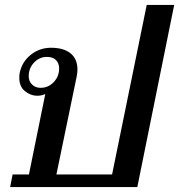

<svg xmlns="http://www.w3.org/2000/svg" viewBox="-20 -756 724 776"><path d="M31 -51H97L163 -376Q149 -369 130 -369Q104 -369 81 -387.5Q58 -406 58 -441Q58 -455 60 -463Q70 -508 105.5 -535.5Q141 -563 186 -563Q237 -563 265 -540.5Q293 -518 293 -475Q293 -462 290 -447L208 -51H433L573 -736H684L535 0H21ZM219 -479Q219 -500 206.5 -513Q194 -526 169 -526Q139 -526 117.5 -503Q96 -480 96 -448Q96 -428 109.5 -414.5Q123 -401 144 -401Q175 -401 197 -424Q219 -447 219 -479Z"/></svg>

Font: Taviraj Medium
Style: Italic
Weight: 500
Italic angle: -12°
Designer: Katatrad Team
Foundry: CadsonDemak
Version: Version 1.001